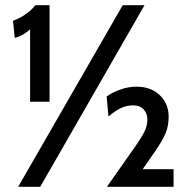

<svg xmlns="http://www.w3.org/2000/svg" viewBox="-20 -720 719 740"><path d="M453 -700H537L135 0H50ZM649 -68V0H392L503 -158Q530 -197 539 -217.5Q548 -238 548 -260Q548 -283 533.5 -298.5Q519 -314 494 -314Q467 -314 444 -302.5Q421 -291 398 -271L391 -348Q413 -364 444 -375Q475 -386 506 -386Q561 -386 595.5 -353.5Q630 -321 630 -270Q630 -236 618.5 -207Q607 -178 571 -127L530 -68ZM96 -607Q69 -582 37 -574L30 -640Q54 -648 78.5 -665Q103 -682 116 -700H171V-328H96Z"/></svg>

Font: Cabin
Style: Regular
Weight: 400
Designer: Pablo Impallari
Foundry: Pablo Impallari. http://www.impallari.com Igino Marini. http://www.ikern.com
Version: Version 2.001